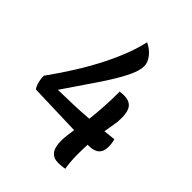

<svg xmlns="http://www.w3.org/2000/svg" viewBox="-219 -873 1003 1003"><g transform="rotate(45 282.0 -372.0)"><path d="M37 -174Q28 -184 21.5 -207Q15 -230 15 -254Q123 -404 187.5 -532.5Q252 -661 273 -759Q307 -744 329 -716Q351 -688 351 -660Q351 -629 330 -584Q309 -539 275 -485.5Q241 -432 200 -373Q159 -314 119 -254Q180 -255 234 -257Q288 -259 342 -263Q347 -306 350.5 -359Q354 -412 354 -476Q365 -477 372.5 -477.5Q380 -478 384 -478Q423 -478 441 -456Q459 -434 459 -385Q459 -357 454 -331.5Q449 -306 444 -273Q475 -276 510 -280Q517 -259 517 -230Q517 -161 440 -161H432Q431 -145 430.5 -126.5Q430 -108 430 -87Q430 -60 432.5 -31.5Q435 -3 438 10Q426 13 411.5 14Q397 15 389 15Q355 15 337 -7.5Q319 -30 319 -80Q319 -97 321.5 -117.5Q324 -138 328 -165Z"/></g></svg>

Font: Merienda Medium
Style: Regular
Weight: 500
Designer: Eduardo Rodriguez Tunni
Foundry: Eduardo Rodriguez Tunni
Version: Version 2.001; ttfautohint (v1.8.4.7-5d5b)